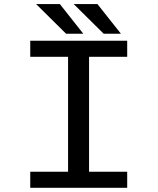

<svg xmlns="http://www.w3.org/2000/svg" viewBox="-20 -894 750 914"><path d="M585.5 -623.5H404V-76.5H585.5V0H124V-76.5H304V-623.5H124V-700H585.5ZM555.5 -733.5H473.5L331 -874.5H444ZM376.5 -733.5H294.5L152 -874.5H265Z"/></svg>

Font: League Mono
Style: Regular
Weight: 400
Width: 6
Designer: Tyler Finck
Foundry: The League of Moveable Type / Tyler Finck
Version: Version 2.300;RELEASE